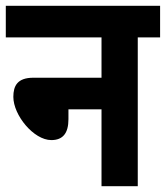

<svg xmlns="http://www.w3.org/2000/svg" viewBox="-20 -642 572 662"><path d="M0 -622V-513H330V-374H95C40 -374 26 -346 26 -308C26 -245 96 -159 157 -159C197 -159 216 -183 216 -231V-265H330V0H455V-513H532V-622Z"/></svg>

Font: Noto Sans Devanagari Condensed
Style: Bold
Weight: 700
Width: 3
Designer: Jelle Bosma - Monotype Design Team
Foundry: Monotype Imaging Inc.
Version: Version 2.004